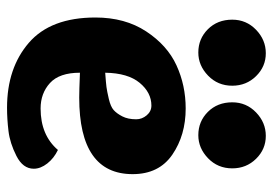

<svg xmlns="http://www.w3.org/2000/svg" viewBox="-132 -614 757 532"><g transform="rotate(90 246.0 -348.5)"><path d="M281 -485Q355 -485 409 -448Q463 -411 463 -338Q463 -190 251 -190Q232 -190 182 -192Q182 -135 210.5 -109Q239 -83 281 -83Q355 -83 396 -131Q419 -120 433.5 -101.5Q448 -83 448 -64Q448 -34 412.5 -16Q377 2 343.5 6Q310 10 279 10Q169 10 99 -50.5Q29 -111 29 -235Q29 -317 67.5 -375.5Q106 -434 161.5 -459.5Q217 -485 281 -485ZM273 -390Q237 -390 210 -357.5Q183 -325 182 -262Q210 -264 221.5 -265.5Q233 -267 254.5 -272Q276 -277 285.5 -285.5Q295 -294 303 -309.5Q311 -325 311 -348Q311 -364 300 -377Q289 -390 273 -390ZM355 -520Q317 -520 290.5 -546.5Q264 -573 264 -614Q264 -653 292 -680Q320 -707 357 -707Q394 -707 420.5 -680Q447 -653 447 -614Q447 -574 419 -547Q391 -520 355 -520ZM126 -520Q88 -520 61.5 -546.5Q35 -573 35 -614Q35 -653 63 -680Q91 -707 128 -707Q165 -707 191.5 -680Q218 -653 218 -614Q218 -574 190 -547Q162 -520 126 -520Z"/></g></svg>

Font: Overlock Black
Style: Regular
Weight: 900
Designer: Dario Muhafara
Foundry: Dario Manuel Muhafara
Version: Version 1.002